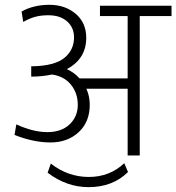

<svg xmlns="http://www.w3.org/2000/svg" viewBox="-20 -647 734 799"><path d="M348.6 131.8Q257.3 131.8 178.2 71.8L191.4 33.7Q262.7 89.4 349.6 89.4Q436.5 89.4 497.1 32.2L512.7 68.8Q449.2 131.8 348.6 131.8ZM511.2 0V-277.8H339.4Q353.5 -246.6 353.5 -211.4Q353.5 -139.2 307.1 -96.7Q260.7 -54.2 190.2 -54.2Q119.6 -54.2 40.5 -85.4L47.9 -129.4Q118.2 -97.2 177 -97.2Q235.8 -97.2 269.8 -129.6Q303.7 -162.1 303.7 -210.7Q303.7 -259.3 275.4 -294.4Q247.1 -329.6 196.3 -336.9Q154.8 -328.1 109.9 -328.1V-371.1Q210 -372.1 251 -408.7Q288.1 -441.4 288.1 -491.2Q288.1 -532.2 259.3 -557.9Q230.5 -583.5 181.2 -583.5Q151.9 -583.5 128.7 -577.6Q105.5 -571.8 76.7 -555.7L69.8 -599.1Q120.1 -627 185.5 -627Q251 -627 294.9 -589.6Q338.9 -552.2 338.9 -489.7Q338.9 -402.3 258.3 -359.4Q289.6 -344.7 311 -320.8H511.2V-580.1H396V-623H693.8V-580.1H561.5V0Z"/></svg>

Font: Yantramanav Light
Style: Regular
Weight: 300
Version: Version 1.001;PS 1.0;hotconv 1.0.72;makeotf.lib2.5.5900; ttf